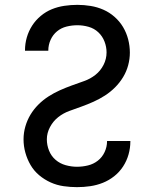

<svg xmlns="http://www.w3.org/2000/svg" viewBox="-20 -763 640 791"><path d="M297 8Q270 8 242 4Q214 0 188.5 -11.5Q163 -23 141.5 -41Q120 -59 106 -83Q92 -107 84.5 -134Q77 -161 77 -189Q77 -216 84.5 -242Q92 -268 105.5 -290.5Q119 -313 138 -332Q157 -351 179.5 -365.5Q202 -380 226.5 -391Q251 -402 276 -411Q301 -420 326.5 -429Q352 -438 373 -454.5Q394 -471 406.5 -495.5Q419 -520 419 -547Q419 -570 410.5 -592Q402 -614 385 -630Q368 -646 345 -652.5Q322 -659 299 -659Q276 -659 254 -653.5Q232 -648 215 -634Q198 -620 188.5 -599Q179 -578 179 -555Q179 -555 179 -554.5Q179 -554 179 -554H83Q83 -555 83 -555.5Q83 -556 83 -556Q83 -583 90.5 -609Q98 -635 112.5 -657.5Q127 -680 148 -697.5Q169 -715 193.5 -725Q218 -735 245 -739Q272 -743 299 -743Q326 -743 353.5 -738.5Q381 -734 406 -723Q431 -712 452 -693.5Q473 -675 487 -651.5Q501 -628 508 -601Q515 -574 515 -546Q515 -520 508 -494Q501 -468 487 -445Q473 -422 454 -403Q435 -384 412.5 -369.5Q390 -355 365.5 -344Q341 -333 316 -324Q291 -315 266 -306Q241 -297 220 -280.5Q199 -264 186 -239.5Q173 -215 173 -189Q173 -165 182 -142.5Q191 -120 209 -104.5Q227 -89 250.5 -82.5Q274 -76 297 -76Q320 -76 342.5 -81.5Q365 -87 383 -101Q401 -115 411 -136.5Q421 -158 421 -181Q421 -181 421 -181Q421 -181 421 -182H517Q517 -181 517 -180.5Q517 -180 517 -180Q517 -153 509.5 -126.5Q502 -100 487 -77Q472 -54 450.5 -37Q429 -20 404 -10Q379 0 352 4Q325 8 297 8Z"/></svg>

Font: Iosevka Curly Medium Extended
Style: Regular
Weight: 500
Width: 7
Monospace: yes
Designer: Belleve Invis
Foundry: Belleve Invis
Version: Version 11.1.0; ttfautohint (v1.8.3)